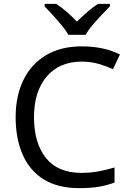

<svg xmlns="http://www.w3.org/2000/svg" viewBox="-20 -964 672 994"><path d="M403 -645Q288 -645 222 -568Q156 -491 156 -357Q156 -224 217.5 -146.5Q279 -69 402 -69Q449 -69 491 -77Q533 -85 573 -97V-19Q533 -4 490.5 3Q448 10 389 10Q280 10 207 -35Q134 -80 97.5 -163Q61 -246 61 -358Q61 -466 100.5 -548.5Q140 -631 217 -677.5Q294 -724 404 -724Q517 -724 601 -682L565 -606Q532 -621 491.5 -633Q451 -645 403 -645ZM334 -784Q321 -807 299 -833.5Q277 -860 253 -886Q229 -912 211 -931V-944H271Q297 -927 325 -903Q353 -879 378 -852Q405 -879 433 -903Q461 -927 487 -944H549V-931Q530 -912 505.5 -886Q481 -860 458.5 -833.5Q436 -807 424 -784Z"/></svg>

Font: Noto Sans Soyombo
Style: Regular
Weight: 400
Designer: Monotype Design Team
Foundry: Monotype Imaging Inc.
Version: Version 2.001; ttfautohint (v1.8.4.7-5d5b)